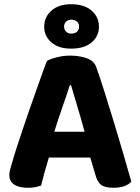

<svg xmlns="http://www.w3.org/2000/svg" viewBox="-20 -878 660 908"><path d="M407 -133H211Q200 -97 190.5 -62Q181 -27 174 0Q161 4 147 7Q133 10 113 10Q69 10 46.5 -5.5Q24 -21 24 -50Q24 -64 28 -77Q32 -90 37 -107Q44 -134 57 -174Q70 -214 85.5 -260.5Q101 -307 118 -356Q135 -405 151 -449.5Q167 -494 180 -531Q193 -568 202 -590Q217 -599 248.5 -607Q280 -615 311 -615Q356 -615 390.5 -602.5Q425 -590 435 -561Q454 -508 476 -438Q498 -368 520.5 -294Q543 -220 564 -148Q585 -76 601 -19Q590 -6 568.5 2Q547 10 517 10Q474 10 456.5 -5Q439 -20 431 -52ZM310 -475Q296 -430 275.5 -372.5Q255 -315 237 -255H380Q363 -318 345.5 -375.5Q328 -433 316 -475ZM189 -752Q189 -797 223 -827.5Q257 -858 316 -858Q379 -858 413.5 -827.5Q448 -797 448 -752Q448 -707 413.5 -677.5Q379 -648 316 -648Q257 -648 223 -677.5Q189 -707 189 -752ZM283 -752Q283 -737 293 -728Q303 -719 317 -719Q334 -719 344 -728Q354 -737 354 -752Q354 -767 344 -776Q334 -785 317 -785Q303 -785 293 -776Q283 -767 283 -752Z"/></svg>

Font: Baloo 2
Style: Bold
Weight: 700
Designer: Sarang Kulkarni and Ek Type
Foundry: Ek Type
Version: Version 1.640;hotconv 1.0.111;makeotfexe 2.5.65597; ttfautoh